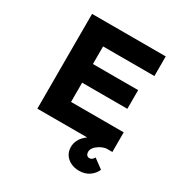

<svg xmlns="http://www.w3.org/2000/svg" viewBox="-204 -859 1176 1228"><g transform="rotate(30 384.5 -244.5)"><path d="M122 0V-700H666V-555H287V-145H676V0ZM206 -287V-425H621V-287ZM550 211Q516 211 488.5 197.5Q461 184 445.5 160Q430 136 430 105Q430 78 441.5 54.5Q453 31 475.5 11.5Q498 -8 528.5 -23Q559 -38 596 -49L631 0Q605 5 584.5 17.5Q564 30 552.5 45Q541 60 541 77Q541 90 548 99Q555 108 568 108Q579 108 586.5 102Q594 96 601 84L670 135Q656 168 625 189.5Q594 211 550 211Z"/></g></svg>

Font: Lexend Exa
Style: Bold
Weight: 700
Designer: Bonnie Shaver-Troup, Thomas Jockin
Foundry: Lexend
Version: Version 1.007